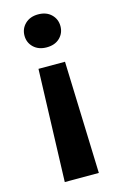

<svg xmlns="http://www.w3.org/2000/svg" viewBox="-113 -587 508 816"><g transform="rotate(-15 141.5 -179.0)"><path d="M220.7 -465.3Q220.7 -434.6 199.2 -413.8Q177.7 -393.1 141.6 -393.1Q106 -393.1 84.2 -413.8Q62.5 -434.6 62.5 -465.3Q62.5 -496.1 84.2 -517.1Q106 -538.1 141.6 -538.1Q177.7 -538.1 199.2 -517.1Q220.7 -496.1 220.7 -465.3ZM66.9 179.7 83.5 -314H200.2L216.8 179.7Z"/></g></svg>

Font: Vazirmatn RD
Style: Bold
Weight: 700
Designer: Saber Rastikerdar
Foundry: Saber Rastikerdar
Version: Version 32.102